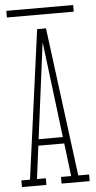

<svg xmlns="http://www.w3.org/2000/svg" viewBox="-56 -830 430 864"><g transform="rotate(-5 159.5 -398.0)"><path d="M7.5 0V-30H46.5L137.5 -702H177.5L264.5 -30H313.5V0H186.5V-30H232.5L157.5 -637.5H156.5L78 -30H118V0ZM86.5 -179V-208H223.5V-179ZM6.5 -766V-796H308.5V-766Z"/></g></svg>

Font: Imbue Thin
Style: Regular
Weight: 100
Designer: Tyler Finck
Foundry: Etcetera Type Company
Version: Version 1.102